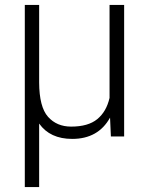

<svg xmlns="http://www.w3.org/2000/svg" viewBox="-20 -548 597 771"><path d="M137.2 -51.8V203.1H79.6V-528.3H137.2V-216.8Q137.7 -118.2 172.9 -78.9Q208 -39.6 265.6 -39.6Q334 -39.6 370.6 -69.6Q407.2 -99.6 419.9 -154.8V-528.3H478.5V0H425.3L421.9 -75.7Q374.5 9.8 270 9.8Q180.7 9.8 137.2 -51.8Z"/></svg>

Font: Mardoto Light
Style: Regular
Weight: 400
Designer: Christian Robertson, Vahan Hovhannisyan
Foundry: Google
Version: Version 1.000